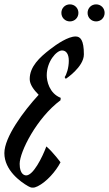

<svg xmlns="http://www.w3.org/2000/svg" viewBox="-48 -847 499 879"><path d="M230 -399C177 -420 166 -477 166 -502C166 -565 210 -616 236 -616C254 -616 267 -601 267 -569C267 -536 256 -504 248 -494L253 -486C253 -486 336 -540 336 -598C336 -664 320 -680 298 -680C264 -680 213 -646 181 -621C133 -584 88 -542 88 -485C88 -461 106 -436 129 -413C59 -337 -28 -219 -28 -146C-28 -68 45 -15 80 5C87 9 94 12 100 12C110 12 113 11 124 6C165 -14 208 -63 229 -104C229 -104 197 -148 165 -176H164C145 -125 104 -44 72 -44C65 -44 42 -48 42 -97C42 -152 120 -307 229 -388ZM233 -788C233 -766 250 -749 272 -749C294 -749 311 -766 311 -788C311 -810 294 -827 272 -827C250 -827 233 -810 233 -788ZM353 -788C353 -766 370 -749 392 -749C414 -749 431 -766 431 -788C431 -810 414 -827 392 -827C370 -827 353 -810 353 -788Z"/></svg>

Font: Romanesco
Style: Regular
Weight: 400
Designer: Astigmatic (AOETI)
Foundry: Astigmatic (AOETI)
Version: Version 1.000